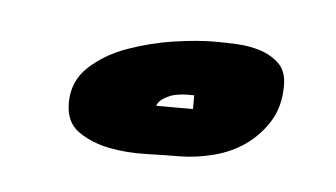

<svg xmlns="http://www.w3.org/2000/svg" viewBox="-26 -328 285 163"><g transform="rotate(5 117.0 -246.0)"><path d="M33.2 -233.4Q33.2 -252 46.4 -264.2Q59.6 -276.4 78.6 -283.2Q97.7 -290 117.7 -293Q137.7 -295.9 152.3 -295.9Q161.1 -295.9 171.4 -295.4Q181.6 -294.9 190.9 -292Q200.2 -289.1 207 -282.7Q213.9 -276.4 213.9 -263.7Q213.9 -246.1 206.1 -233.4Q198.2 -220.7 186.5 -212.4Q174.8 -204.1 159.7 -200.2Q144.5 -196.3 129.9 -196.3Q119.1 -196.3 102.5 -195.8Q85.9 -195.3 70.8 -198.2Q55.7 -201.2 44.4 -209Q33.2 -216.8 33.2 -233.4ZM138.7 -249Q136.7 -249 132.3 -249Q127.9 -249 123 -248Q118.2 -247.1 113.3 -244.1Q108.4 -241.2 107.4 -237.3H138.7Z"/></g></svg>

Font: Cedarville Cursive
Style: Regular
Weight: 400
Designer: Kimberly Geswein
Foundry: Kimberly Geswein
Version: Version 1.001 2010